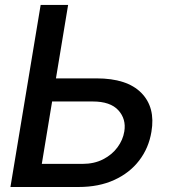

<svg xmlns="http://www.w3.org/2000/svg" viewBox="-20 -747 687 767"><path d="M203.5 -433.9H365.8Q487.2 -433.9 544.4 -376.1Q601.6 -318.2 584.9 -220.5Q574.2 -155.5 536 -105.8Q497.9 -56.1 436.4 -28.1Q375 0 294 0H21.7L142.4 -727.3H252.1ZM188.2 -341.6 147 -92.3H309.3Q356.2 -92.3 391.9 -110.6Q427.6 -128.9 449.4 -158.6Q471.2 -188.2 476.6 -221.9Q484.7 -271.3 452.8 -306.5Q420.8 -341.6 350.5 -341.6Z"/></svg>

Font: Inter UI Medium
Style: Italic
Weight: 500
Italic angle: 9.39999°
Designer: Rasmus Andersson
Foundry: rsms
Version: 3.2;8d6f07862